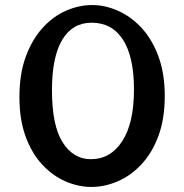

<svg xmlns="http://www.w3.org/2000/svg" viewBox="-20 -728 730 761"><path d="M342 13Q291 13 240 -9Q189 -31 147.5 -75.5Q106 -120 81.5 -187Q57 -254 57 -343Q57 -435 82 -503Q107 -571 148.5 -617Q190 -663 241.5 -685.5Q293 -708 345 -708Q397 -708 448.5 -685Q500 -662 541.5 -617Q583 -572 608 -504.5Q633 -437 633 -347Q633 -257 608 -189.5Q583 -122 541 -77Q499 -32 447 -9.5Q395 13 342 13ZM340 -97Q418 -97 464.5 -168.5Q511 -240 511 -373Q511 -503 467.5 -570.5Q424 -638 343 -638Q267 -638 226.5 -570Q186 -502 186 -371Q186 -230 228.5 -163.5Q271 -97 340 -97Z"/></svg>

Font: Marhey Light
Style: Regular
Weight: 400
Version: Version 1.000